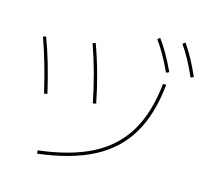

<svg xmlns="http://www.w3.org/2000/svg" viewBox="-121 -994 1241 1153"><g transform="rotate(15 500.0 -417.5)"><path d="M827 -580H847Q828 -392 754.5 -268.5Q681 -145 546.5 -75Q412 -5 205 20L203 0Q404 -24 534.5 -91.5Q665 -159 736.5 -278.5Q808 -398 827 -580ZM75 -674Q127 -538 172 -343L152 -339Q110 -521 57 -668ZM373 -713Q434 -546 470 -362L450 -358Q414 -542 355 -707ZM739 -843Q793 -771 845 -658L827 -650Q775 -762 724 -831ZM893 -855Q946 -780 995 -668L977 -660Q926 -775 877 -843Z"/></g></svg>

Font: Enso Thin
Style: Regular
Weight: 100
Designer: Coji Morishita
Foundry: UNDERFOREST DESIGN
Version: Version 1.000